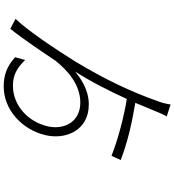

<svg xmlns="http://www.w3.org/2000/svg" viewBox="28 -909 944 1040"><g transform="rotate(90 500.0 -389.0)"><path d="M847 -571C751 -607 661 -629 537 -650C552 -685 566 -719 579 -751C588 -774 600 -803 611 -820L546 -841C543 -821 537 -794 528 -771C475 -622 410 -486 314 -326C252 -227 151 -73 82 -1L136 27C192 -42 267 -155 310 -219C358 -278 434 -352 536 -352C637 -352 684 -269 665 -178C641 -70 552 13 444 13C381 13 344 -14 305 -53L290 1C339 46 388 63 448 63C576 63 683 -38 712 -163C738 -271 688 -398 546 -398C464 -398 403 -352 368 -325C420 -405 472 -507 516 -604C614 -588 736 -556 824 -521Z"/></g></svg>

Font: Spoqa Han Sans Neo Light
Style: Regular
Weight: 300
Designer: [Spoqa Han Sans Neo] Dong-huui Kim  Younghwa Kang  Yujin Lee  [Noto Sans] Ryoko NISHIZUKA  (kana & ideographs); Paul D. 
Foundry: Spoqa (http://www.spoqa-han-sans.com)
Version: Version 1.000